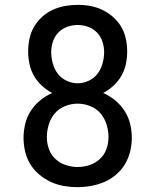

<svg xmlns="http://www.w3.org/2000/svg" viewBox="-20 -763 640 791"><path d="M298 8Q270 8 242 3Q214 -2 188.5 -14Q163 -26 141 -44.5Q119 -63 104.5 -87Q90 -111 83.5 -139Q77 -167 77 -195Q77 -224 84 -253Q91 -282 107 -306.5Q123 -331 145.5 -349.5Q168 -368 195 -380Q172 -392 152.5 -410Q133 -428 120 -450.5Q107 -473 101.5 -499Q96 -525 96 -551Q96 -577 101.5 -603.5Q107 -630 120.5 -653Q134 -676 154 -694Q174 -712 198.5 -723Q223 -734 249 -738.5Q275 -743 302 -743Q328 -743 354 -738Q380 -733 403.5 -721.5Q427 -710 447 -692Q467 -674 480 -651.5Q493 -629 498.5 -603Q504 -577 504 -551Q504 -525 498.5 -499Q493 -473 480 -450.5Q467 -428 447.5 -410Q428 -392 405 -380Q432 -368 454.5 -349.5Q477 -331 493 -306.5Q509 -282 516 -253Q523 -224 523 -195Q523 -166 516 -138Q509 -110 494.5 -86Q480 -62 457.5 -43Q435 -24 409 -13Q383 -2 355 3Q327 8 298 8ZM300 -420Q324 -420 346 -430.5Q368 -441 382 -459.5Q396 -478 402.5 -501.5Q409 -525 409 -548Q409 -570 402 -591.5Q395 -613 379.5 -629Q364 -645 343 -652.5Q322 -660 300 -660Q278 -660 257 -652.5Q236 -645 220.5 -629Q205 -613 198 -591.5Q191 -570 191 -548Q191 -525 197.5 -501.5Q204 -478 218 -459.5Q232 -441 254 -430.5Q276 -420 300 -420ZM300 -75Q325 -75 349 -83Q373 -91 391.5 -108Q410 -125 418.5 -149Q427 -173 427 -198Q427 -224 419 -250Q411 -276 394 -296Q377 -316 351.5 -326Q326 -336 300 -336Q274 -336 248.5 -326Q223 -316 206 -296Q189 -276 181 -250Q173 -224 173 -198Q173 -173 181.5 -149Q190 -125 208.5 -108Q227 -91 251 -83Q275 -75 300 -75Z"/></svg>

Font: Zed Mono Medium Extended
Style: Regular
Weight: 500
Width: 7
Monospace: yes
Designer: Belleve Invis
Foundry: Belleve Invis
Version: Version 1.0.0; ttfautohint (v1.8.4)